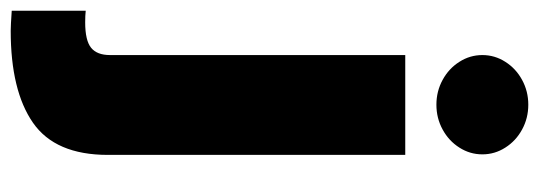

<svg xmlns="http://www.w3.org/2000/svg" viewBox="-373 -457 997 355"><g transform="rotate(90 125.5 -279.5)"><path d="M234.4 -530.3V19.5Q234.4 116.7 175 158Q115.7 199.2 4.9 199.2Q-4.9 199.2 -32.2 197.3V60.5Q-23.4 61.5 -10.7 61.5Q22.9 61.5 36.4 50.5Q49.8 39.6 49.8 15.6V-530.3ZM49.8 -672.9Q49.8 -695.8 62.3 -715.3Q74.7 -734.9 95.7 -746.3Q116.7 -757.8 141.6 -757.8Q166.5 -757.8 187.5 -746.3Q208.5 -734.9 220.9 -715.3Q233.4 -695.8 233.4 -672.9Q233.4 -649.9 220.9 -630.4Q208.5 -610.8 187.5 -599.4Q166.5 -587.9 141.6 -587.9Q116.7 -587.9 95.7 -599.4Q74.7 -610.8 62.3 -630.4Q49.8 -649.9 49.8 -672.9Z"/></g></svg>

Font: Pretendard Std Black
Style: Regular
Weight: 900
Designer: Base glyphs from Inter by Rasmus Andersson; Hangeul glyphs from Noto Sans CJK(Source Han Sans) by Jang Soo-young and Kan
Foundry: Kil Hyung-jin
Version: Version 1.309